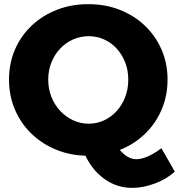

<svg xmlns="http://www.w3.org/2000/svg" viewBox="-20 -732 856 918"><path d="M529.9 -47.3Q550.3 -12.9 576.5 8.2Q602.7 29.3 632.4 29.3Q656.4 29.3 688.2 15.2Q720 1.1 751.7 -23.4L815.9 88.7Q775.9 124.6 720.2 145.4Q664.6 166.3 612.1 166.3Q537.1 166.3 476.6 121.7Q416.1 77.1 383.3 1.1ZM402.1 -712.1Q483.6 -712.1 552.5 -685.1Q621.4 -658.1 672.8 -609.1Q724.1 -560.1 752.6 -494.5Q781.1 -428.9 781.1 -351.6Q781.1 -274.3 752.6 -207.6Q724.1 -141 672.8 -91.7Q621.4 -42.4 552.5 -14.9Q483.6 12.6 402.1 12.6Q320.7 12.6 251.8 -14.9Q182.9 -42.4 131.5 -91.7Q80.1 -141 51.6 -207.4Q23.1 -273.7 23.1 -351.6Q23.1 -429.4 51.6 -495.3Q80.1 -561.1 131.5 -609.6Q182.9 -658.1 251.8 -685.1Q320.7 -712.1 402.1 -712.1ZM404.3 -559Q364.9 -559 329.6 -543.5Q294.4 -528 267.7 -499.6Q241 -471.1 225.8 -433.5Q210.6 -395.9 210.6 -351Q210.6 -306.7 226 -268.3Q241.4 -229.9 268.4 -201.2Q295.4 -172.6 330.4 -156.6Q365.3 -140.6 404.3 -140.6Q443.3 -140.6 477.6 -156.6Q512 -172.6 538 -201.2Q564 -229.9 578.6 -268.3Q593.3 -306.7 593.3 -351Q593.3 -395.9 578.6 -433.5Q564 -471.1 538 -499.6Q512 -528 477.6 -543.5Q443.3 -559 404.3 -559Z"/></svg>

Font: Alexandria
Style: Regular
Weight: 400
Designer: Mohamed Gaber
Foundry: Kief Type Foundry
Version: Version 5.100